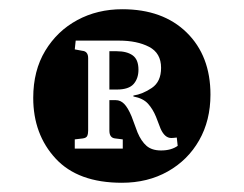

<svg xmlns="http://www.w3.org/2000/svg" viewBox="-20 -791 529 416"><path d="M244 -395Q149 -395 100.5 -447.5Q52 -500 52 -579Q52 -638 78 -681Q104 -724 147.5 -747.5Q191 -771 245 -771Q333 -771 384.5 -720.5Q436 -670 436 -586Q436 -530 411.5 -487Q387 -444 343.5 -419.5Q300 -395 244 -395ZM329 -465Q351 -465 365 -475L363 -493Q355 -492 351 -492Q337 -492 328 -512L318 -538Q311 -555 300.5 -566.5Q290 -578 269 -582V-584Q289 -587 309 -600.5Q329 -614 329 -644Q329 -676 303 -689.5Q277 -703 238 -703H144L142 -684L158 -681Q171 -680 171 -665V-508Q171 -501 169 -496.5Q167 -492 159 -491L142 -489V-469H246V-489L230 -491Q217 -492 217 -508V-574H231Q241 -574 249 -566Q257 -558 265 -539L278 -504Q286 -485 297.5 -475Q309 -465 329 -465ZM217 -597V-680H233Q255 -680 267.5 -671Q280 -662 280 -640Q280 -621 269.5 -609Q259 -597 233 -597Z"/></svg>

Font: Literata SemiBold
Style: Regular
Weight: 600
Designer: Latin by Veronika Burian and Jose Scaglione. Greek by Irene Vlachou. Cyrillic by Vera Evstafieva.
Foundry: TypeTogether
Version: Version 3.103; ttfautohint (v1.8.4.7-5d5b);gftools[0.9.29]